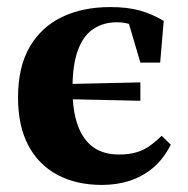

<svg xmlns="http://www.w3.org/2000/svg" viewBox="-20 -508 531 543"><path d="M268 15Q196 15 142.5 -13.5Q89 -42 60 -97Q31 -152 31 -232Q31 -318 63.5 -374.5Q96 -431 154.5 -459.5Q213 -488 292 -488Q340 -488 374.5 -478.5Q409 -469 443 -449L433 -331H377L338 -463L391 -415Q368 -430 352 -437.5Q336 -445 310 -445Q273 -445 244.5 -426.5Q216 -408 200.5 -366.5Q185 -325 185 -256Q185 -195 200 -153.5Q215 -112 244 -91.5Q273 -71 317 -71Q344 -71 365 -77Q386 -83 403.5 -95.5Q421 -108 437 -124L463 -99Q443 -59 413.5 -34Q384 -9 347.5 3Q311 15 268 15ZM107 -229V-269L377 -275V-223Z"/></svg>

Font: Source Serif 4 36pt
Style: Bold
Weight: 700
Designer: Frank Grießhammer
Foundry: Adobe Systems Incorporated
Version: Version 4.004;hotconv 1.0.116;makeotfexe 2.5.65601